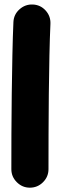

<svg xmlns="http://www.w3.org/2000/svg" viewBox="-20 -763 279 866"><path d="M127.9 -742.7Q162.6 -741.2 185.8 -715.6Q209 -689.9 207.5 -655.3Q204.6 -593.8 202.9 -511.5Q201.2 -429.2 200.2 -338.4Q199.2 -247.6 199 -159.7Q198.7 -71.8 198.7 0Q198.7 34.2 174.1 58.8Q149.4 83.5 114.7 83.5Q80.6 83.5 55.9 58.8Q31.2 34.2 31.2 0Q31.2 -72.3 31.5 -160.2Q31.7 -248 33 -339.6Q34.2 -431.2 35.9 -514.9Q37.6 -598.6 40.5 -663.1Q42 -697.8 67.9 -720.9Q93.8 -744.1 127.9 -742.7Z"/></svg>

Font: Mikhak-DS2-FD Black
Style: Regular
Weight: 900
Designer: Amin Abedi
Version: Version 3.2